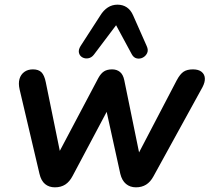

<svg xmlns="http://www.w3.org/2000/svg" viewBox="-20 -794 897 822"><path d="M215 8Q190 8 173 -6Q156 -20 149 -50L64 -411Q58 -437 63.5 -456Q69 -475 84 -486Q99 -497 121 -497Q145 -497 157.5 -484.5Q170 -472 176 -442L243 -114H218L401 -460Q412 -480 425.5 -488.5Q439 -497 460 -497Q480 -497 493.5 -486Q507 -475 512 -451L581 -114H561L737 -451Q751 -477 766 -487Q781 -497 806 -497Q830 -497 843 -486.5Q856 -476 857 -459Q858 -442 847 -421L637 -39Q624 -15 605.5 -3.5Q587 8 562 8Q537 8 519.5 -6.5Q502 -21 495 -50L420 -391H477L291 -41Q278 -16 259.5 -4Q241 8 215 8ZM608 -597Q616 -580 610 -567Q604 -554 591.5 -547.5Q579 -541 565.5 -544Q552 -547 544 -562L477 -686L382 -560Q372 -547 358 -544.5Q344 -542 332.5 -548.5Q321 -555 318 -568Q315 -581 325 -597L409 -727Q423 -750 441.5 -762Q460 -774 483 -774Q506 -774 523 -762.5Q540 -751 550 -728Z"/></svg>

Font: Nunito ExtraLight
Style: Italic
Weight: 200
Italic angle: -9°
Designer: Vernon Adams
Foundry: Vernon Adams
Version: Version 3.602